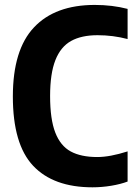

<svg xmlns="http://www.w3.org/2000/svg" viewBox="-20 -770 566 799"><path d="M33.5 -368.5Q33.5 -563 121.5 -656.2Q209.5 -749.5 374.5 -749.5Q447 -749.5 511 -733V-607.5Q450.5 -623.5 386 -623.5Q319 -623.5 275.8 -599.5Q232.5 -575.5 210.5 -519.8Q188.5 -464 188.5 -370.5Q188.5 -274 210 -218.5Q231.5 -163 274.2 -139.8Q317 -116.5 385 -116.5Q437.5 -116.5 511 -140V-14.5Q482 -3.5 442.8 3Q403.5 9.5 365 9.5Q202.5 9.5 118 -80Q33.5 -169.5 33.5 -368.5Z"/></svg>

Font: Encode Sans Condensed
Style: Bold
Weight: 700
Width: 3
Designer: Multiple Designers
Foundry: Impallari Type
Version: Version 2.000